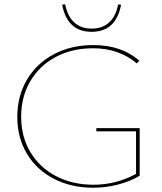

<svg xmlns="http://www.w3.org/2000/svg" viewBox="-20 -874 759 899"><path d="M634 -274V-51Q588 -24 531.5 -9.5Q475 5 416 5Q314 5 233 -36.5Q152 -78 106.5 -153.5Q61 -229 61 -327Q61 -424 106 -500.5Q151 -577 232 -620Q313 -663 417 -663Q549 -663 632 -590L621 -577Q536 -648 416 -648Q317 -648 240.5 -607Q164 -566 121.5 -493Q79 -420 79 -328Q79 -234 122.5 -161.5Q166 -89 243 -49Q320 -9 418 -9Q524 -9 617 -60V-259H431V-274ZM271 -852 285 -854Q296 -798 327.5 -769Q359 -740 409 -740Q459 -740 491 -769Q523 -798 533 -853L547 -852Q523 -725 409 -725Q295 -725 271 -852Z"/></svg>

Font: Ysabeau Thin
Style: Regular
Weight: 200
Designer: Christian Thalmann (Catharsis Fonts)
Version: Version 0.003